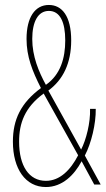

<svg xmlns="http://www.w3.org/2000/svg" viewBox="-20 -744 426 774"><path d="M177 -724C121 -724 87 -674 87 -587C87 -516 110 -458 145 -389C64 -329 32 -262 32 -173C32 -63 83 10 165 10C231 10 279 -38 309 -94L360 0H386L322 -117C348 -166 367 -245 366 -305H343C345 -249 327 -180 307 -141L175 -379C234 -422 267 -489 267 -581C267 -679 230 -724 177 -724ZM177 -700C222 -700 243 -655 243 -581C243 -510 224 -443 165 -402C136 -455 110 -517 110 -587C110 -656 133 -700 177 -700ZM156 -367 295 -118C264 -58 221 -15 165 -15C97 -15 57 -75 57 -173C57 -248 80 -311 156 -367Z"/></svg>

Font: Noto Sans Devanagari ExtraCondensed Thin
Style: Regular
Weight: 100
Width: 2
Designer: Jelle Bosma - Monotype Design Team
Foundry: Monotype Imaging Inc.
Version: Version 2.004